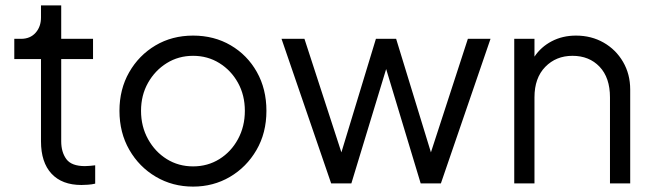

<svg xmlns="http://www.w3.org/2000/svg" viewBox="-20 -680 2423 712"><path d="M282 6Q291 6 306 5Q321 4 333 1V-67Q325 -66 314 -65Q303 -64 295 -64Q245 -64 226 -90Q207 -116 207 -156V-461H325V-536H207V-660H132V-615Q132 -581 112 -558.5Q92 -536 58 -536H33V-461H132V-156Q132 -78 171 -36Q210 6 282 6Z M696 12Q771 12 832.5 -24Q894 -60 931 -123.5Q968 -187 968 -269Q968 -350 932.5 -413Q897 -476 835.5 -512Q774 -548 696 -548Q618 -548 556.5 -511.5Q495 -475 459 -412Q423 -349 423 -269Q423 -188 459.5 -124.5Q496 -61 558 -24.5Q620 12 696 12ZM696 -63Q642 -63 598.5 -90Q555 -117 529 -164Q503 -211 503 -269Q503 -327 529 -373Q555 -419 598.5 -446Q642 -473 696 -473Q750 -473 793.5 -446Q837 -419 862.5 -373Q888 -327 888 -269Q888 -211 862.5 -164Q837 -117 793.5 -90Q750 -63 696 -63Z M1208 0H1283L1412 -424L1540 0H1615L1799 -536H1715L1578 -115L1449 -536H1374L1246 -115L1109 -536H1024Z M1887 0H1962V-319Q1962 -391 2002 -432Q2042 -473 2103 -473Q2165 -473 2203.5 -432.5Q2242 -392 2242 -319V0H2317V-348Q2317 -405 2290.5 -450.5Q2264 -496 2218.5 -522Q2173 -548 2116 -548Q2066 -548 2026 -527Q1986 -506 1962 -470V-536H1887Z"/></svg>

Font: Plus Jakarta Sans
Style: Regular
Weight: 400
Designer: Gumpita Rahayu
Foundry: Tokotype
Version: Version 2.004; ttfautohint (v1.8.3)